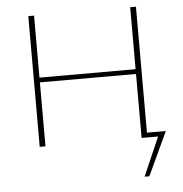

<svg xmlns="http://www.w3.org/2000/svg" viewBox="-57 -713 916 963"><g transform="rotate(-5 400.5 -231.5)"><path d="M656 195H632L717 0H634V-322H150V0H121V-658H150V-346H634V-658H663V-24H758Z"/></g></svg>

Font: Ysabeau SC Extralight
Style: Regular
Weight: 200
Designer: Christian Thalmann (Catharsis Fonts)
Version: Version 0.003